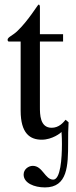

<svg xmlns="http://www.w3.org/2000/svg" viewBox="-20 -599 330 837"><path d="M266 -77C255 -64 237 -42 205 -42C154 -42 154 -101 154 -132V-418H255V-450H154V-566C154 -571 154 -579 148 -579C145 -579 104 -510 57 -465C35 -443 13 -438 13 -425C13 -422 15 -419 17 -418H70V-117C70 -17 111 10 162 10C208 10 246 -20 248 -24C248 -18 250 -9 250 29C250 91 244 184 212 184C176 184 166 124 123 124C104 124 83 139 83 162C83 199 129 218 176 218C275 218 277 123 277 23C277 -7 277 -37 279 -66Z"/></svg>

Font: XITS Math
Style: Regular
Weight: 400
Designer: MicroPress Inc., with final additions and corrections provided by Coen Hoffman, Elsevier (retired)
Version: Version 1.302